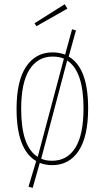

<svg xmlns="http://www.w3.org/2000/svg" viewBox="-20 -779 500 917"><path d="M301.8 -737.8 153.8 -653.8 145 -668 289.1 -758.8ZM308.1 -508.8Q400.9 -455.1 400.9 -262.2Q400.9 -127 355.7 -58.6Q310.5 9.8 229 9.8Q198.2 9.8 169.9 -1L136.2 118.2L116.2 112.8L152.8 -9.8Q59.1 -64.5 59.1 -258.8Q59.1 -392.6 104.7 -460.7Q150.4 -528.8 231 -528.8Q262.7 -528.8 291 -518.1L324.2 -639.2L342.8 -633.8ZM81.1 -258.8Q81.1 -78.6 160.2 -29.8L285.2 -499Q262.2 -508.8 231 -508.8Q160.6 -508.8 120.8 -446.8Q81.1 -384.8 81.1 -258.8ZM229 -11.2Q300.8 -11.2 339.8 -73.2Q378.9 -135.3 378.9 -262.2Q378.9 -439.5 300.8 -490.2L176.8 -21Q198.2 -11.2 229 -11.2Z"/></svg>

Font: Fira Sans Compressed Thin
Style: Regular
Weight: 100
Width: 1
Designer: Carrois Corporate & Edenspiekermann AG
Foundry: Carrois Corporate GbR & Edenspiekermann AG
Version: Version 4.203;PS 004.203;hotconv 1.0.88;makeotf.lib2.5.64775